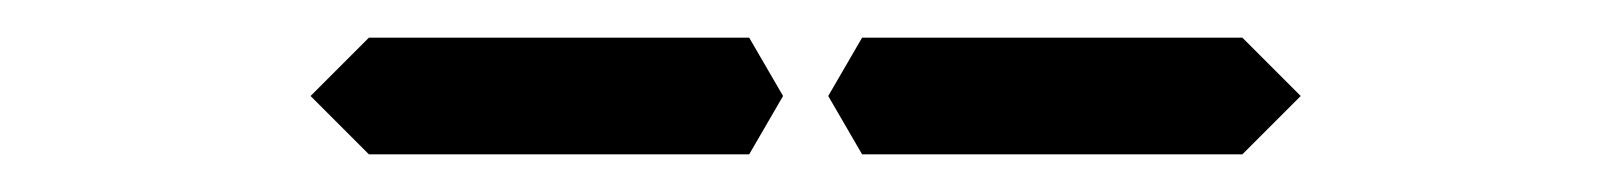

<svg xmlns="http://www.w3.org/2000/svg" viewBox="-20 -551 856 102"><path d="M378 -531 396 -500 378 -469H377H356H355H245H181H176L145 -500L176 -531H181H228H355H356H377ZM658 -513 671 -500 640 -469H638H635H461H459H439H438L420 -500L438 -531H461H584H640Z"/></svg>

Font: DSEG14 Classic
Style: Light
Weight: 300
Designer: Keshikan(Twitter:@keshinomi_88pro)
Version: Version 0.46